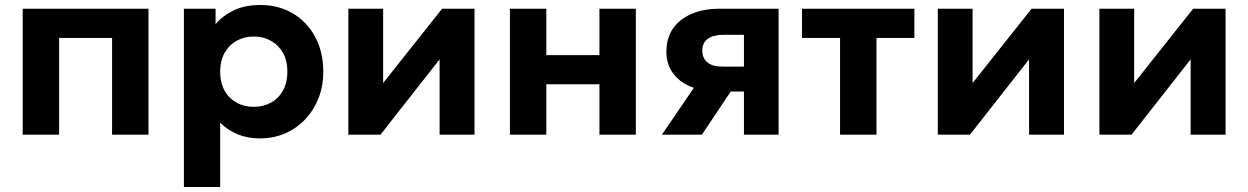

<svg xmlns="http://www.w3.org/2000/svg" viewBox="-20 -540 5006 770"><path d="M71 0V-505H575.5V0H429.5V-388H217V0Z M717.5 210V-505H844.5V-443Q873.5 -477.5 918.2 -498.8Q963 -520 1024.5 -520Q1097.5 -520 1154.5 -486.2Q1211.5 -452.5 1244 -392Q1276.5 -331.5 1276.5 -252.5Q1276.5 -196 1257.8 -147.5Q1239 -99 1205 -62.5Q1171 -26 1124.5 -5.5Q1078 15 1022 15Q972.5 15 932.8 -1.5Q893 -18 863 -48V210ZM997.5 -111.5Q1036.5 -111.5 1067.2 -128.8Q1098 -146 1115.2 -177.5Q1132.5 -209 1132.5 -252.5Q1132.5 -296 1115 -327.5Q1097.5 -359 1067 -376.2Q1036.5 -393.5 997.5 -393.5Q959 -393.5 928.5 -376.2Q898 -359 880.5 -327.5Q863 -296 863 -252.5Q863 -209 880.2 -177.5Q897.5 -146 928 -128.8Q958.5 -111.5 997.5 -111.5Z M1377 0V-505H1516.5V-207L1753 -505H1883V0H1743V-302L1506 0Z M2025 0V-505H2171V-319H2384V-505H2530V0H2384V-202H2171V0Z M2634.5 0 2815.5 -265 2852.5 -174.5Q2793 -174.5 2748 -193.5Q2703 -212.5 2677.8 -248Q2652.5 -283.5 2652.5 -333Q2652.5 -387 2678.8 -425.2Q2705 -463.5 2753.2 -484.2Q2801.5 -505 2867 -505H3102.5V0H2963.5V-400.5H2883Q2841 -400.5 2818.8 -384.5Q2796.5 -368.5 2796.5 -337.5Q2796.5 -307 2816.8 -290Q2837 -273 2875 -273H2978.5V-173H2910.5L2795 0Z M3349 0V-388H3196.5V-505H3647V-388H3495V0Z M3741 0V-505H3880.5V-207L4117 -505H4247V0H4107V-302L3870 0Z M4389 0V-505H4528.5V-207L4765 -505H4895V0H4755V-302L4518 0Z"/></svg>

Font: Geologica SemiBold
Style: Regular
Weight: 600
Designer: Sindre Bremnes, Frode Helland
Foundry: Monokrom Skriftforlag AS
Version: Version 1.010;gftools[0.9.28]